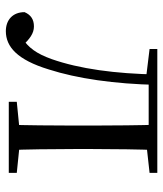

<svg xmlns="http://www.w3.org/2000/svg" viewBox="30 -586 566 667"><g transform="rotate(90 313.5 -253.0)"><path d="M88.7 10.2C143.2 10.2 188.4 -29.9 221.6 -138.5C253.2 -236.8 272.2 -366.4 275.4 -516H239.3C236.7 -369.7 219.7 -245.6 185.9 -149.1C166.6 -95.5 145.9 -67.7 112 -46.1V-35.9H140.6V-45.9C116.4 -72.8 96.5 -87.4 72.3 -87.4C48.5 -87.4 32.2 -77.1 22.7 -54.8C22.7 -13.7 49.9 10.2 88.7 10.2ZM150.8 -489.1 246.8 -477.4H254V-516H150.8ZM255.8 -486H446.9V-516H255.8ZM334.2 0H581V-27.8L475.3 -38.6H442.9L334.2 -27.8ZM413.7 0H502.2C499.4 -48.6 498.2 -160.1 498.2 -228.5V-288.3C498.2 -355.1 499.4 -467.4 502.2 -516H413.7C415.7 -467.4 416.7 -355.1 416.7 -288.3V-228.5C416.7 -160.1 415.7 -48.6 413.7 0ZM457.5 -477.4H475.3L581 -489.1V-516H457.5Z"/></g></svg>

Font: Source Han Serif CN VF
Style: Regular
Weight: 250
Designer: Ryoko NISHIZUKA 西塚涼子 (kana & ideographs); Frank Grießhammer (Latin, Greek & Cyrillic); Wenlong ZHANG 张文龙 (bopomofo); San
Foundry: Adobe
Version: Version 2.002;hotconv 1.1.0;makeotfexe 2.6.0